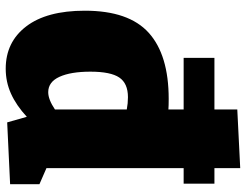

<svg xmlns="http://www.w3.org/2000/svg" viewBox="-112 -712 840 655"><g transform="rotate(90 307.5 -384.0)"><path d="M553 -123 608 -99V1L397 11L378 -56Q339 -20 299 -2Q259 16 214 16Q123 16 69.5 -54Q16 -124 16 -254Q16 -404 91.5 -472Q167 -540 317 -540Q341 -540 353 -539V-591H177V-696H353V-774L553 -784V-696H606V-591H553ZM294 -129Q319 -129 353 -152V-397Q332 -401 311 -401Q264 -401 244 -371.5Q224 -342 224 -273Q224 -206 241.5 -167.5Q259 -129 294 -129Z"/></g></svg>

Font: Bitter Pro Black
Style: Regular
Weight: 900
Designer: Sol Matas, and Bitter project Authors
Foundry: Sol Matas
Version: Version 1.010